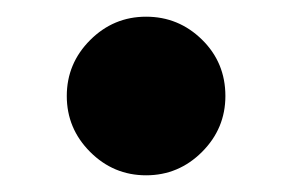

<svg xmlns="http://www.w3.org/2000/svg" viewBox="-20 -457 350 230"><path d="M155 -247Q116 -247 88 -275Q60 -303 60 -342Q60 -381 88 -409Q116 -437 155 -437Q194 -437 222 -409.5Q250 -382 250 -342Q250 -303 222 -275Q194 -247 155 -247Z"/></svg>

Font: Space Cowgirl
Style: Regular
Weight: 400
Designer: Valery Marier
Foundry: Valery Marier
Version: Version 1.000